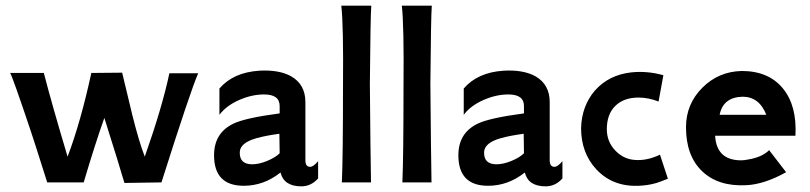

<svg xmlns="http://www.w3.org/2000/svg" viewBox="-20 -645 2864 679"><path d="M579 -386H681Q655 -328 551 0L420 2Q404 -54 349 -228Q316 -135 276 0H147Q96 -161 89 -181Q26 -369 16 -387H135Q163 -278 219 -91Q265 -212 303 -387L412 -388L448 -238Q472 -142 492 -91Q554 -267 579 -386Z M1105 -75V-14Q1080 14 1046 14Q984 14 972 -35Q913 12 842 12Q737 12 737 -96Q737 -175 806 -208Q848 -228 969 -244V-270Q969 -311 914 -311Q870 -311 825 -291Q780 -271 756 -239V-332Q805 -389 897 -395Q967 -399 1010 -375Q1060 -346 1060 -284V-78Q1060 -55 1077 -55Q1088 -55 1105 -75ZM969 -103 968 -172Q917 -165 886 -156Q830 -140 828 -108Q826 -64 872 -64Q896 -64 925 -76Q954 -88 969 -103Z M1187 -625H1293Q1290 -585 1288 -349Q1288 -339 1290 -141L1292 0H1189Q1193 -92 1193 -340Q1195 -556 1187 -625Z M1401 -625H1507Q1504 -585 1502 -349Q1502 -339 1504 -141L1506 0H1403Q1407 -92 1407 -340Q1409 -556 1401 -625Z M1969 -75V-14Q1944 14 1910 14Q1848 14 1836 -35Q1777 12 1706 12Q1601 12 1601 -96Q1601 -175 1670 -208Q1712 -228 1833 -244V-270Q1833 -311 1778 -311Q1734 -311 1689 -291Q1644 -271 1620 -239V-332Q1669 -389 1761 -395Q1831 -399 1874 -375Q1924 -346 1924 -284V-78Q1924 -55 1941 -55Q1952 -55 1969 -75ZM1833 -103 1832 -172Q1781 -165 1750 -156Q1694 -140 1692 -108Q1690 -64 1736 -64Q1760 -64 1789 -76Q1818 -88 1833 -103Z M2314 -98 2342 -13Q2315 -2 2302 2Q2271 11 2239 12Q2147 16 2089 -46Q2035 -104 2035 -192Q2037 -270 2084 -325Q2133 -380 2212 -389Q2269 -395 2326 -379L2309 -286Q2273 -300 2238 -300Q2186 -300 2156 -270.5Q2126 -241 2126 -188Q2126 -143 2157.5 -111Q2189 -79 2234 -79Q2272 -78 2314 -98Z M2793 -165H2509Q2514 -78 2601 -78Q2612 -78 2626 -81Q2675 -89 2700 -114L2760 -36Q2683 7 2619 10Q2520 15 2463 -39.5Q2406 -94 2406 -195Q2406 -277 2464 -335Q2521 -392 2603 -394Q2698 -394 2748.5 -332.5Q2799 -271 2793 -165ZM2525 -239H2690Q2665 -303 2606 -303Q2537 -301 2525 -239Z"/></svg>

Font: GFS Neohellenic Rg
Style: Bold
Weight: 700
Designer: Designed by Takis Katsoulidis and George D. Matthiopoulos.
Foundry: Designed by Takis Katsoulidis and George D. Matthiopoulos.
Version: Version 1.0